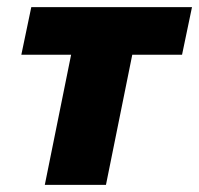

<svg xmlns="http://www.w3.org/2000/svg" viewBox="-20 -520 560 540"><path d="M106 0 180 -366H40L68 -500H520L492 -366H352L278 0Z"/></svg>

Font: mr_Source Sans Pro
Style: Italic
Weight: 900
Italic angle: -11°
Designer: Paul D. Hunt
Foundry: Adobe Systems Incorporated
Version: Version 1.076;July 10, 2024;FontCreator 11.5.0.2430 64-bit